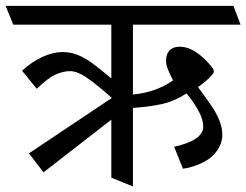

<svg xmlns="http://www.w3.org/2000/svg" viewBox="-45 -600 857 668"><path d="M344.2 -259.3Q286.1 -310.5 254.4 -331.5Q222.7 -352.5 199.2 -352.5Q174.3 -352.5 147.7 -340.3Q121.1 -328.1 83 -291L31.7 -354Q65.4 -384.8 102.5 -401.9Q139.6 -418.9 172.4 -418.9Q199.2 -418.9 223.4 -409.7Q247.6 -400.4 273.9 -381.6Q300.3 -362.8 342.3 -327.1V-514.2H1L-25.4 -579.6H767.1L792 -514.2H417.5V-271Q497.6 -278.8 557.1 -320.3Q545.4 -342.8 539.1 -358.9Q532.7 -375 532.7 -389.6Q532.7 -412.1 545.2 -424.8Q557.6 -437.5 579.6 -437.5Q608.9 -437.5 638.2 -417.7Q667.5 -397.9 692.4 -366.2Q698.7 -358.4 698.7 -351.6Q698.7 -347.7 696.3 -343.8Q680.2 -322.8 644 -296.9L658.7 -276.9Q681.6 -245.6 695.6 -224.4Q709.5 -203.1 719 -179Q728.5 -154.8 728.5 -130.9Q728.5 -94.7 700.2 -63.5Q671.9 -32.2 609.4 -16.1Q603.5 -14.6 591.3 -13.2L561 -89.4Q662.1 -111.8 662.1 -159.7Q662.1 -184.1 645.5 -214.6Q628.9 -245.1 604 -274.9Q561 -247.1 516.1 -237.5Q471.2 -228 417.5 -224.6V48.8L342.3 18.1V-183.6L106.4 -0.5L55.7 -66.4Z"/></svg>

Font: Vesper Libre
Style: Regular
Weight: 400
Designer: Robert Keller & Kimya Gandhi
Foundry: Mota Italic
Version: Version 1.058